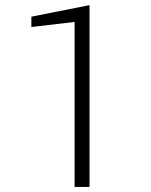

<svg xmlns="http://www.w3.org/2000/svg" viewBox="-20 -733 594 753"><path d="M331.1 0H272.5V-647L103 -627V-667.5L331.1 -712.9Z"/></svg>

Font: Franko
Style: Light
Weight: 300
Designer: Google
Version: Version 1.200310; 2013